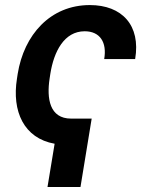

<svg xmlns="http://www.w3.org/2000/svg" viewBox="-20 -573 603 773"><path d="M266.3 -95.5C179.3 -95.5 167.6 -176.5 179.7 -256.4L182.5 -274.9C196.7 -365.4 238.3 -447.1 321 -447.1C382.5 -447.1 411.2 -402.7 399.5 -335.2H524.1C547.2 -471.2 471.2 -552.6 341.6 -552.6C182.9 -552.6 76.3 -433.2 51.1 -274.9L48.3 -256.4C27.3 -125.4 75.6 -16.3 199.9 5.7L171.2 180H304L349.1 -95.5Z"/></svg>

Font: Margiela Sans Semi Bold
Style: Italic
Weight: 600
Italic angle: -9.39999°
Designer: Stefan Endress, Andreas Faust
Version: Version 1.100;FEAKit 1.0